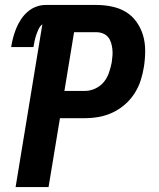

<svg xmlns="http://www.w3.org/2000/svg" viewBox="-20 -755 640 775"><path d="M43 0 151 -657Q141 -649 135.5 -637Q130 -625 126 -613Q122 -601 119.5 -589Q117 -577 115 -565H25Q28 -584 33 -603Q38 -622 45.5 -640.5Q53 -659 64.5 -676.5Q76 -694 91.5 -707.5Q107 -721 126 -728Q145 -735 164 -735H369Q401 -735 432 -728.5Q463 -722 488.5 -706.5Q514 -691 531.5 -666Q549 -641 557.5 -612Q566 -583 566 -550.5Q566 -518 561 -486Q557 -459 548 -431Q539 -403 523 -378Q507 -353 484 -333Q461 -313 434 -300.5Q407 -288 379 -283Q351 -278 323 -278H222L176 0ZM323 -388Q344 -388 364.5 -397.5Q385 -407 399 -424Q413 -441 420 -462Q427 -483 431 -503Q433 -517 434 -530.5Q435 -544 433.5 -557.5Q432 -571 428 -583.5Q424 -596 416 -605.5Q408 -615 395.5 -620Q383 -625 369 -625H279L240 -388Z"/></svg>

Font: Iosevka Curly XBdExObl
Style: Regular
Weight: 800
Width: 7
Italic angle: -9°
Monospace: yes
Designer: Belleve Invis
Foundry: Belleve Invis
Version: Version 11.1.0; ttfautohint (v1.8.3)